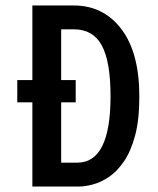

<svg xmlns="http://www.w3.org/2000/svg" viewBox="-20 -680 575 700"><path d="M98 0V-307H43V-388H98V-660H249Q357 -660 422.5 -574Q488 -488 488 -328Q488 -243 472.5 -185.5Q457 -128 431.5 -91Q406 -54 376.5 -34.5Q347 -15 318.5 -7.5Q290 0 269 0ZM256 -307H203V-87H262Q383 -87 383 -329Q383 -456 351 -514.5Q319 -573 250 -573H203V-388H256Z"/></svg>

Font: Bricolage Grotesque 12pt Condensed Medium
Style: Regular
Weight: 500
Width: 3
Designer: Mathieu Triay
Foundry: Atelier Triay
Version: Version 1.001; ttfautohint (v1.8.4.7-5d5b);gftools[0.9.33.de